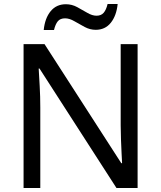

<svg xmlns="http://www.w3.org/2000/svg" viewBox="-20 -933 800 953"><path d="M663 0H558L176 -593H172Q174 -558 177 -506Q180 -454 180 -399V0H97V-714H201L582 -123H586Q585 -139 583.5 -171Q582 -203 580.5 -241Q579 -279 579 -311V-714H663ZM197 -784Q203 -843 231.5 -877.5Q260 -912 307 -912Q337 -912 363.5 -897.5Q390 -883 414 -869Q438 -855 459 -855Q482 -855 494.5 -869.5Q507 -884 514 -913H564Q558 -855 530 -820Q502 -785 455 -785Q427 -785 400.5 -799Q374 -813 349.5 -827.5Q325 -842 303 -842Q279 -842 267 -827.5Q255 -813 248 -784Z"/></svg>

Font: Noto Sans Elymaic
Style: Regular
Weight: 400
Designer: Morgane Pierson
Foundry: Google LLC
Version: Version 1.002; ttfautohint (v1.8.4.7-5d5b)